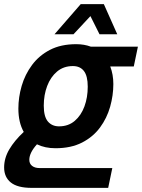

<svg xmlns="http://www.w3.org/2000/svg" viewBox="-48 -760 688 930"><path d="M105 150Q37 150 4.5 124Q-28 98 -28 51Q-28 6 -3 -36.5Q22 -79 67 -121Q41 -167 41 -234Q41 -289 57 -344Q73 -399 107 -445Q141 -491 194 -518.5Q247 -546 321 -546Q360 -546 392 -534H620L600 -438H486Q501 -399 501 -353Q501 -298 485.5 -243Q470 -188 436.5 -142.5Q403 -97 349.5 -69.5Q296 -42 221 -42Q170 -42 131 -61Q94 -20 94 14Q94 33 107.5 43.5Q121 54 143 54H496L476 150ZM238 -148Q283 -148 314 -174.5Q345 -201 361 -244.5Q377 -288 377 -340Q377 -392 358.5 -416Q340 -440 305 -440Q260 -440 228.5 -413.5Q197 -387 180.5 -343.5Q164 -300 164 -248Q164 -195 184 -171.5Q204 -148 238 -148ZM216 -594 343 -740H455L520 -594H434L390 -682L308 -594Z"/></svg>

Font: Geist Mono SemiBold
Style: Italic
Weight: 600
Italic angle: -12°
Monospace: yes
Designer: Basement.studio, Andrés Briganti, Mateo Zaragoza
Foundry: Basement.studio, Vercel, Andrés Briganti, Guido Ferreyra, Mateo Zaragoza
Version: Version 1.500; ttfautohint (v1.8.4.7-5d5b)